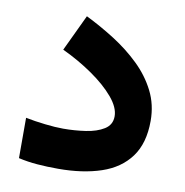

<svg xmlns="http://www.w3.org/2000/svg" viewBox="-66 -597 634 659"><g transform="rotate(10 251.5 -267.5)"><path d="M171.4 -139.6Q211.4 -139.6 249.8 -145.3Q288.1 -150.9 313.2 -166.5Q338.4 -182.1 338.4 -211.9Q338.4 -242.7 308.8 -277.6Q279.3 -312.5 230.7 -346.2Q182.1 -379.9 125 -406.7L185.1 -533.7Q236.8 -508.3 286.4 -476.8Q335.9 -445.3 375.7 -406.7Q415.5 -368.2 439.2 -321.3Q462.9 -274.4 462.9 -217.8Q462.9 -139.6 427.5 -91.8Q392.1 -43.9 328.1 -22.5Q264.2 -1 178.7 -1Q139.6 -1 106 -3.7Q72.3 -6.3 40 -13.7V-154.3Q71.8 -147.9 108.2 -143.8Q144.5 -139.6 171.4 -139.6Z"/></g></svg>

Font: Vazirmatn RD UI ExtraBold
Style: Regular
Weight: 800
Designer: Saber Rastikerdar
Foundry: Saber Rastikerdar
Version: Version 33.003